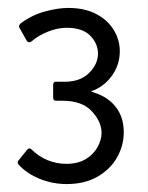

<svg xmlns="http://www.w3.org/2000/svg" viewBox="-20 -711 372 484"><path d="M148 -247Q113 -247 80.5 -260Q48 -273 27 -296Q24 -299 24.5 -302Q25 -305 27 -307L48 -333Q53 -340 60 -334Q78 -316 100.5 -307Q123 -298 147 -298Q176 -298 195.5 -309.5Q215 -321 225.5 -339.5Q236 -358 236 -376Q236 -404 211.5 -430.5Q187 -457 138 -457Q134 -457 130 -457Q126 -457 121 -457Q114 -457 114 -465V-497Q114 -505 121 -505Q126 -505 134.5 -505Q143 -505 147 -505Q184 -506 205.5 -528Q227 -550 227 -576Q227 -601 207.5 -621Q188 -641 148 -641Q126 -641 101.5 -631.5Q77 -622 60 -607Q52 -601 47 -609L29 -641Q27 -644 28.5 -647Q30 -650 32 -652Q60 -673 93 -682Q126 -691 152 -691Q194 -691 223 -675.5Q252 -660 267 -635Q282 -610 282 -582Q282 -550 264.5 -523.5Q247 -497 218 -484Q213 -482 211.5 -482Q210 -482 210 -481Q210 -480 212.5 -479.5Q215 -479 219 -477Q253 -466 272.5 -440.5Q292 -415 292 -377Q292 -345 275.5 -315Q259 -285 226.5 -266Q194 -247 148 -247Z"/></svg>

Font: Glory
Style: Regular
Weight: 400
Designer: Robert Leuschke
Foundry: Robert Leuschke
Version: Version 1.011